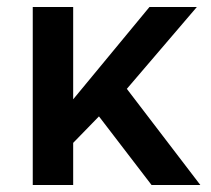

<svg xmlns="http://www.w3.org/2000/svg" viewBox="-20 -531 605 551"><path d="M74 0V-511H190V-246L409 -511H545L344 -276L555 0H415L264 -197L190 -121V0Z"/></svg>

Font: Chivo Medium Medium
Style: Regular
Weight: 500
Version: Version 2.002